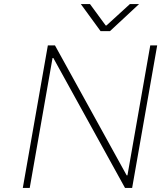

<svg xmlns="http://www.w3.org/2000/svg" viewBox="-20 -923 792 943"><path d="M215 -700H250L602 -62H606L718 -700H752L629 0H594L242 -638H238L126 0H92ZM422 -903 499 -798H503L618 -903H663L520 -770H474L377 -903Z"/></svg>

Font: Be Vietnam Thin
Style: Italic
Weight: 250
Italic angle: -9°
Designer: Gabriel Lam
Foundry: TypeRant
Version: Version 3.000